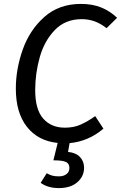

<svg xmlns="http://www.w3.org/2000/svg" viewBox="-20 -721 619 982"><path d="M160 -260Q160 -161 201 -114.5Q242 -68 312 -68Q357 -68 392 -83.5Q427 -99 467 -127L509 -63Q433 2 336 11L328 56Q368 60 389 82Q410 104 410 137Q410 181 375.5 211Q341 241 281 241Q224 241 188 214L219 165Q233 173 246.5 177Q260 181 281 181Q305 181 320 169.5Q335 158 335 138Q335 116 317.5 107.5Q300 99 253 99L275 10Q175 0 118 -72Q61 -144 61 -268Q61 -368 96.5 -468Q132 -568 207 -634.5Q282 -701 394 -701Q452 -701 497 -683Q542 -665 579 -630L525 -577Q494 -601 463.5 -612Q433 -623 398 -623Q314 -623 260.5 -567.5Q207 -512 183.5 -429Q160 -346 160 -260Z"/></svg>

Font: Fira Sans
Style: Italic
Weight: 400
Italic angle: -8°
Designer: bBox Type GmbH & Carrois Corporate GbR & Edenspiekermann AG
Foundry: bBox Type GmbH & Carrois Corporate GbR & Edenspiekermann AG
Version: Version 4.301